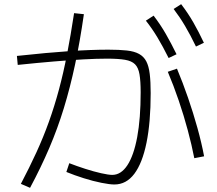

<svg xmlns="http://www.w3.org/2000/svg" viewBox="-20 -866 1040 920"><path d="M788 -588Q760 -644 734.5 -686.5Q709 -729 679 -767L716 -791Q749 -748 774.5 -703.5Q800 -659 826 -606ZM919 -643Q892 -699 866.5 -742Q841 -785 812 -823L848 -846Q881 -803 906.5 -758.5Q932 -714 957 -661ZM80 15Q121 -63 154.5 -136Q188 -209 214.5 -283Q241 -357 262.5 -437Q284 -517 301.5 -607.5Q319 -698 335 -803L382 -798Q363 -666 339.5 -556Q316 -446 286 -348Q256 -250 216 -156.5Q176 -63 124 34ZM911 -108Q899 -170 880 -241Q861 -312 836.5 -384Q812 -456 784 -522L828 -537Q856 -470 881 -397.5Q906 -325 926 -253Q946 -181 958 -117ZM528 18Q506 18 466 10Q426 2 381.5 -12Q337 -26 298 -42L312 -84Q348 -70 388.5 -57Q429 -44 464.5 -36Q500 -28 518 -28Q560 -28 590.5 -74.5Q621 -121 637.5 -209.5Q654 -298 654 -424Q654 -477 648.5 -509.5Q643 -542 627 -558Q611 -574 579 -579.5Q547 -585 493 -585Q443 -585 380 -581.5Q317 -578 239 -571.5Q161 -565 65 -555L61 -598Q209 -614 313 -621Q417 -628 499 -628Q552 -628 588 -624Q624 -620 646.5 -607.5Q669 -595 681 -572Q693 -549 697.5 -511.5Q702 -474 702 -420Q702 -280 682 -182Q662 -84 623.5 -33Q585 18 528 18Z"/></svg>

Font: M PLUS 2 Light
Style: Regular
Weight: 300
Designer: Coji Morishita
Foundry: UNDERFOREST DESIGN
Version: Version 1.001